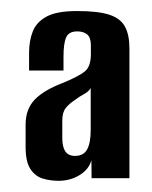

<svg xmlns="http://www.w3.org/2000/svg" viewBox="-20 -587 276 348"><path d="M86.3 -259.3Q70.6 -259.3 57.1 -263.5Q43.6 -267.7 35 -280.8Q26.4 -294 26.4 -320.8V-360.9Q26.4 -389.2 43 -406.5Q59.6 -423.8 94.7 -437Q122.6 -448.6 133.7 -457.5Q144.7 -466.4 144.7 -489V-505.2Q144.7 -518.9 138.1 -524.5Q131.5 -530.1 120 -530.1Q104.8 -530.1 100 -519.4Q95.1 -508.7 95.1 -484.5V-459.2H32.7V-491Q32.7 -513 39.4 -530Q46 -547 64.5 -557Q82.9 -567 120 -567Q158.2 -567 178.5 -560.2Q198.8 -553.4 206.7 -538.4Q214.6 -523.4 214.6 -499.2V-264H146L145.7 -296.5Q140.8 -279.6 124 -269.5Q107.3 -259.3 86.3 -259.3ZM115.6 -304.4Q131.8 -304.4 138.1 -316.5Q144.4 -328.5 144.4 -351.2V-427.5Q141.1 -421.3 132.7 -416.7Q124.2 -412.2 116.5 -406.3Q105.1 -398.8 99 -391Q92.9 -383.1 92.9 -368.5V-337.5Q92.9 -325.2 95.8 -317.8Q98.6 -310.4 103.8 -307.4Q109 -304.4 115.6 -304.4Z"/></svg>

Font: Alumni Sans Thin
Style: Regular
Weight: 100
Designer: Robert E. Leuschke
Foundry: Robert E. Leuschke
Version: Version 1.018